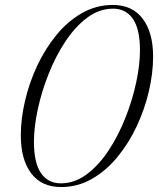

<svg xmlns="http://www.w3.org/2000/svg" viewBox="-20 -745 640 775"><path d="M435.5 -725Q514 -725 556 -669.5Q598 -614 598 -516.5Q598 -450 581 -377Q564 -304 531.8 -235.2Q499.5 -166.5 453.8 -111Q408 -55.5 350.8 -22.8Q293.5 10 226.5 10Q147.5 10 105.8 -45.5Q64 -101 64 -198.5Q64 -265 81 -338Q98 -411 130.2 -479.8Q162.5 -548.5 208 -604Q253.5 -659.5 311 -692.2Q368.5 -725 435.5 -725ZM117 -173Q117 -87.5 145.5 -46.2Q174 -5 225.5 -5Q281.5 -5 330.2 -41.5Q379 -78 418.5 -138Q458 -198 486.2 -269.5Q514.5 -341 529.8 -412.5Q545 -484 545 -542Q545 -627.5 516.5 -668.8Q488 -710 436.5 -710Q380.5 -710 331.8 -673.5Q283 -637 243.5 -577Q204 -517 175.8 -445.5Q147.5 -374 132.2 -302.5Q117 -231 117 -173Z"/></svg>

Font: Newsreader 72pt Light
Style: Italic
Weight: 300
Italic angle: -17°
Designer: Hugues Gentile
Foundry: Production Type
Version: Version 1.003; ttfautohint (v1.8.3)